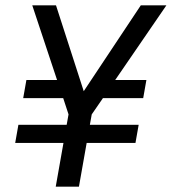

<svg xmlns="http://www.w3.org/2000/svg" viewBox="-20 -700 644 720"><path d="M488 -164H305L276 0H189L218 -164H37L49 -232H230L237 -271L217 -332H67L79 -400H194L101 -680H190L294 -358L508 -680H604L412 -400H529L517 -332H366L324 -271L317 -232H500Z"/></svg>

Font: Inria Sans
Style: Italic
Weight: 400
Italic angle: -10°
Designer: Black Foundry Team
Foundry: Black Foundry
Version: Version 1.2; ttfautohint (v1.8.3)